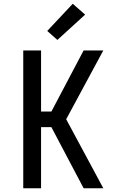

<svg xmlns="http://www.w3.org/2000/svg" viewBox="-20 -1004 640 1024"><path d="M104 0V-735H199V-409H254L426 -735H531L333 -368L531 0H426L254 -326H199V0ZM286 -791 232 -839 368 -984 434 -926Z"/></svg>

Font: Iosevka Medium Extended
Style: Regular
Weight: 500
Width: 7
Monospace: yes
Designer: Belleve Invis
Foundry: Belleve Invis
Version: Version 32.5.0; ttfautohint (v1.8.4)